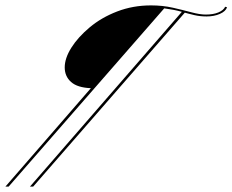

<svg xmlns="http://www.w3.org/2000/svg" viewBox="-99 -479 862 712"><path d="M-79 213 238 -152Q188 -154 164.5 -175Q141 -196 141 -229Q141 -263 165.5 -302Q190 -341 233.5 -377.5Q277 -414 335.5 -436.5Q394 -459 461 -459Q504 -459 541.5 -450.5Q579 -442 610.5 -433.5Q642 -425 664 -425Q692 -425 711 -433Q730 -441 736 -454L743 -452Q738 -437 716.5 -427.5Q695 -418 667 -418Q643 -418 621.5 -423Q600 -428 574 -435.5Q548 -443 510 -448L-67 213ZM12 213 577 -437 588 -434 24 213Z"/></svg>

Font: Ballet 24pt
Style: Regular
Weight: 400
Designer: Maximiliano R. Sproviero
Foundry: Omnibus-Type
Version: Version 1.100